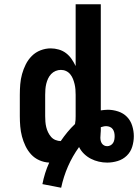

<svg xmlns="http://www.w3.org/2000/svg" viewBox="-20 -755 648 901"><path d="M267 126 179 109Q184 83 192 57.5Q200 32 211 8Q187 7 164.5 -3Q142 -13 126 -30.5Q110 -48 99.5 -70Q89 -92 83 -115Q77 -138 75 -162Q73 -186 73 -210V-310Q73 -335 75 -359.5Q77 -384 83.5 -407.5Q90 -431 101 -453Q112 -475 129.5 -492.5Q147 -510 170.5 -519Q194 -528 218 -528Q237 -528 256 -522.5Q275 -517 290 -505.5Q305 -494 316 -478Q327 -462 335 -445V-735H453V-237Q461 -238 469.5 -239Q478 -240 486 -240Q510 -240 534.5 -232Q559 -224 576 -206.5Q593 -189 600.5 -164.5Q608 -140 608 -116Q608 -91 600.5 -66.5Q593 -42 575 -24.5Q557 -7 532.5 0.5Q508 8 483 8Q463 8 443.5 3.5Q424 -1 406.5 -10Q389 -19 374.5 -33Q360 -47 351 -65Q320 -22 299 26Q278 74 267 126ZM265 -93Q280 -115 296.5 -135Q313 -155 332 -173Q334 -183 334.5 -192Q335 -201 335 -210V-310Q335 -323 334 -335.5Q333 -348 330 -360.5Q327 -373 322.5 -384.5Q318 -396 310 -406Q302 -416 290.5 -421.5Q279 -427 266 -427Q253 -427 241 -422Q229 -417 220 -407.5Q211 -398 205.5 -386Q200 -374 197 -361.5Q194 -349 193 -336Q192 -323 192 -310V-210Q192 -197 193 -184Q194 -171 197 -158.5Q200 -146 205.5 -134.5Q211 -123 219.5 -113Q228 -103 240.5 -98Q253 -93 265 -93ZM483 -69Q491 -69 498.5 -73Q506 -77 510.5 -84Q515 -91 516.5 -99.5Q518 -108 518 -116Q518 -125 516 -133.5Q514 -142 509 -149Q504 -156 495.5 -159.5Q487 -163 478 -163Q472 -163 465.5 -161.5Q459 -160 453 -158V-155Q453 -148 453 -141Q453 -134 452 -127V-126Q452 -122 451.5 -118Q451 -114 451 -109Q451 -102 452.5 -95Q454 -88 458 -82Q462 -76 468.5 -72.5Q475 -69 483 -69Z"/></svg>

Font: Iosevka Book
Style: Bold
Weight: 700
Designer: Belleve Invis
Foundry: Belleve Invis
Version: Version 28.0.7; ttfautohint (v1.8.3)